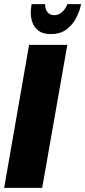

<svg xmlns="http://www.w3.org/2000/svg" viewBox="-25 -904 410 924"><path d="M-5 0 115 -688H299L178 0ZM220 -740Q183 -740 162 -755Q141 -770 132 -793.5Q123 -817 123 -844Q123 -855 124.5 -864.5Q126 -874 127 -884H192Q192 -880 192.5 -875.5Q193 -871 194 -866Q196 -856 201.5 -848Q207 -840 216 -835.5Q225 -831 235 -831Q253 -831 266 -840Q279 -849 287.5 -861.5Q296 -874 299 -884H365Q359 -851 341.5 -817.5Q324 -784 294.5 -762Q265 -740 220 -740Z"/></svg>

Font: Archivo ExtraCondensed Black
Style: Italic
Weight: 900
Width: 2
Italic angle: -10°
Designer: Hector Gatti
Foundry: Omnibus-Type
Version: Version 2.001